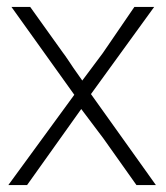

<svg xmlns="http://www.w3.org/2000/svg" viewBox="-20 -503 479 553"><path d="M13 -483H67L160 -353Q167 -344 179 -326L191 -308L217 -271L276 -350L367 -483H424L242 -232L429 30H373L278 -104L214 -189L58 30H4L194 -230Z"/></svg>

Font: Gmarket Sans TTF Light
Style: Regular
Weight: 300
Designer: Creative Director : Sungho Lee; Art Director : Kiwoong Choi; Project Manager : Sori Yang, Jongwook Yoon; Font Designer :
Foundry: Sandoll Inc.
Version: Version 1.000;hotconv 1.0.109;makeotfexe 2.5.65596